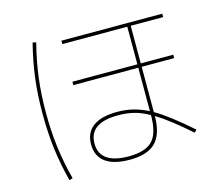

<svg xmlns="http://www.w3.org/2000/svg" viewBox="-112 -902 1223 1085"><g transform="rotate(-15 500.0 -359.5)"><path d="M335 -120Q335 -189 383.5 -224.5Q432 -260 525 -260Q573 -260 616 -249.5Q659 -239 705 -216V-470H325V-490H705V-710H325V-730H915V-710H725V-490H915V-470H725V-205Q803 -161 932 -47L918 -33Q799 -138 725 -182Q724 -76 676.5 -28Q629 20 525 20Q432 20 383.5 -15.5Q335 -51 335 -120ZM165 -762 185 -758Q159 -656 147 -561.5Q135 -467 135 -360Q135 -251 147 -156.5Q159 -62 185 37L165 43Q139 -57 127 -153Q115 -249 115 -360Q115 -469 127 -564.5Q139 -660 165 -762ZM525 0Q622 0 663.5 -43.5Q705 -87 705 -190V-193Q659 -219 616.5 -229.5Q574 -240 525 -240Q355 -240 355 -120Q355 0 525 0Z"/></g></svg>

Font: Enso Thin
Style: Regular
Weight: 100
Designer: Coji Morishita
Foundry: UNDERFOREST DESIGN
Version: Version 1.000